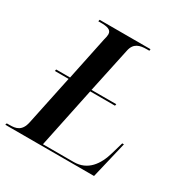

<svg xmlns="http://www.w3.org/2000/svg" viewBox="-191 -853 966 993"><g transform="rotate(30 292.0 -357.0)"><path d="M-28 0H502L554 -219H544L524 -150C502 -72 458 -10 375 -10H191L266 -369H414L416 -379H268L325 -646C335 -696 370 -704 411 -704H426L427 -714H123L121 -704H135C173 -704 200 -699 200 -671C200 -664 198 -651 194 -638L140 -379H57L55 -369H137L75 -74C63 -17 30 -10 -8 -10H-25Z"/></g></svg>

Font: Noto Serif Display SemiCondensed SemiBold
Style: Italic
Weight: 600
Width: 4
Italic angle: -12°
Designer: Monotype Design Team
Foundry: Monotype Imaging Inc.
Version: Version 2.009